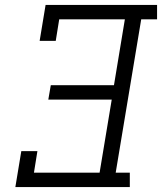

<svg xmlns="http://www.w3.org/2000/svg" viewBox="-20 -755 654 775"><path d="M42 0 66 -145H131L117 -58H382L431 -353H175L185 -411H440L484 -677H219L205 -590H140L164 -735H614V-677H550L447 -58H504V0Z"/></svg>

Font: Iosevka Slab LtExObl
Style: Regular
Weight: 300
Width: 7
Italic angle: -9°
Monospace: yes
Designer: Belleve Invis
Foundry: Belleve Invis
Version: Version 11.1.0; ttfautohint (v1.8.3)